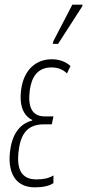

<svg xmlns="http://www.w3.org/2000/svg" viewBox="-20 -793 374 823"><path d="M206 -605H229L332 -765L334 -773H290L209 -617ZM129 10C162 10 189 5 209 -8V-41C189 -29 168 -24 136 -24C68 -24 49 -73 61 -154C71 -225 103 -260 168 -260H202L209 -294H172C112 -294 99 -342 108 -409C116 -463 141 -504 201 -504C229 -504 252 -494 267 -478L282 -510C263 -528 235 -539 202 -539C135 -539 83 -495 71 -411C61 -338 82 -296 118 -279V-276C70 -265 34 -224 24 -151C11 -62 40 10 129 10Z"/></svg>

Font: Noto Sans ExtraCondensed ExtraLight
Style: Italic
Weight: 200
Width: 2
Italic angle: -12°
Designer: Monotype Design Team
Foundry: Monotype Imaging Inc.
Version: Version 2.013